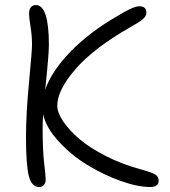

<svg xmlns="http://www.w3.org/2000/svg" viewBox="-20 -730 674 761"><path d="M134.8 11.2Q105.5 11.2 94.2 -32.7Q83 -76.7 83 -187Q83 -277.8 95 -403.6Q106.9 -529.3 106.9 -551.8Q106.9 -587.9 101.1 -623.8Q95.2 -659.7 95.2 -675.8Q95.2 -692.9 102.5 -701.4Q109.9 -710 122.1 -710Q173.8 -710 173.8 -551.8Q173.8 -514.2 159.2 -375Q185.1 -448.7 259.8 -525.6Q334.5 -602.5 442.9 -665Q506.8 -705.1 532.2 -705.1Q560.1 -705.1 560.1 -680.2Q560.1 -665.5 545.7 -653.6Q531.2 -641.6 496.1 -622.1Q353 -540.5 280 -456.8Q207 -373 207 -311Q207 -283.7 230.5 -248.8Q253.9 -213.9 295.2 -178.7Q336.4 -143.6 400.4 -111.1Q464.4 -78.6 537.1 -59.1Q582.5 -46.4 595.7 -38.1Q608.9 -29.8 608.9 -14.2Q608.9 11.2 575.2 11.2Q524.9 11.2 456.5 -13.4Q388.2 -38.1 325 -76.9Q261.7 -115.7 212.2 -169.9Q162.6 -224.1 150.9 -276.9Q148.9 -240.7 148.9 -225.1Q148.9 -134.8 155 -84Q161.1 -33.2 161.1 -19Q161.1 -4.9 154.1 3.2Q147 11.2 134.8 11.2Z"/></svg>

Font: Shantell Sans Normal
Style: Regular
Weight: 300
Designer: Stephen Nixon, Anya Danilova, Shantell Martin
Foundry: Arrow Type
Version: Version 1.006;[559af2be0]